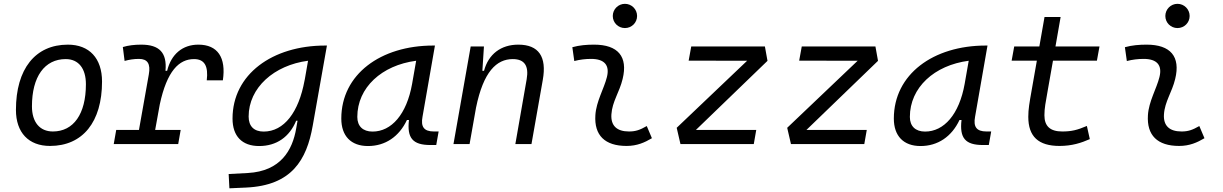

<svg xmlns="http://www.w3.org/2000/svg" viewBox="-20 -764 6485 1018"><path d="M245.1 9.8C418.5 9.8 521 -117.2 521 -331.5C521 -455.1 453.6 -527.3 339.8 -527.3C167 -527.3 64.5 -398.4 64.5 -181.2C64.5 -61 131.8 9.8 245.1 9.8ZM260.3 -66.9C190.9 -66.9 149.4 -116.2 149.4 -200.2C149.4 -357.4 216.3 -450.7 328.6 -450.7C396.5 -450.7 435.5 -400.9 435.5 -317.4C435.5 -159.7 370.1 -66.9 260.3 -66.9Z M583 0H924.8L938 -75.2H802.7L827.1 -210C865.2 -388.7 929.7 -450.7 1008.8 -450.7C1064.5 -450.7 1085.4 -413.6 1076.2 -337.9H1161.6C1179.7 -459.5 1133.8 -527.3 1031.7 -527.3C948.2 -527.3 887.7 -477.1 866.2 -388.7H857.4C866.2 -484.4 825.2 -527.3 729 -527.3C692.9 -527.3 660.2 -523.4 631.3 -514.6L640.6 -440.9C665 -447.8 690.4 -451.7 716.8 -451.7C762.2 -451.7 779.3 -425.8 769 -369.1L716.8 -75.2H596.2Z M1196.3 234.4 1284.2 230.5C1526.4 219.7 1606 85 1638.2 -98.1L1713.4 -522.5H1704.1C1424.3 -522.5 1212.9 -370.1 1212.9 -135.3C1212.9 -42 1263.2 10.3 1354 10.3C1446.3 10.3 1515.1 -38.1 1550.3 -124H1557.6L1550.3 -82.5C1530.8 31.7 1468.8 143.6 1293.9 153.3L1192.4 158.7ZM1613.3 -441.9 1596.2 -343.8 1594.7 -336.9C1564 -169.4 1486.3 -66.4 1377.9 -66.4C1326.7 -66.4 1298.3 -94.7 1298.3 -146C1298.3 -298.8 1433.1 -418.5 1613.3 -441.9Z M1931.2 10.3C2022.9 10.3 2096.2 -39.6 2137.7 -127.9H2148.4C2137.2 -32.2 2168 4.9 2262.2 4.9H2293L2305.7 -66.9H2280.8C2227.1 -66.9 2210.4 -92.3 2220.2 -145L2286.1 -522.5H2276.9C1998.5 -522.5 1789.6 -370.1 1789.6 -135.3C1789.6 -43 1840.8 10.3 1931.2 10.3ZM1955.1 -66.4C1904.3 -66.4 1874.5 -94.7 1874.5 -144C1874.5 -299.8 2003.9 -418 2186.5 -441.9L2165 -319.3C2136.2 -157.7 2055.7 -66.4 1955.1 -66.4Z M2384.3 0H2469.7L2503.9 -192.9C2543 -384.8 2613.3 -450.7 2698.7 -450.7C2761.2 -450.7 2784.7 -414.6 2772.5 -344.2L2712.4 0H2797.9L2857.9 -340.3C2879.9 -463.4 2836.4 -527.3 2728 -527.3C2636.2 -527.3 2569.8 -477.1 2546.4 -388.7H2537.6L2545.9 -517.6H2475.6Z M3409.2 -95.7C3372.6 -74.7 3350.1 -66.9 3314.9 -66.9C3250 -66.9 3217.8 -98.1 3221.7 -157.7C3226.1 -225.6 3264.6 -275.4 3281.2 -345.2C3310.5 -464.4 3256.3 -527.3 3129.9 -527.3C3091.3 -527.3 3052.7 -524.4 3014.6 -513.7L3024.9 -440.4C3054.7 -448.2 3084.5 -451.7 3114.3 -451.7C3184.6 -451.7 3213.9 -418.5 3197.8 -355C3182.6 -293.9 3141.1 -226.1 3136.7 -153.3C3129.9 -46.4 3187 9.8 3302.2 9.8C3357.4 9.8 3397.9 -8.3 3436.5 -31.2ZM3293.5 -615.2C3329.1 -615.2 3357.9 -643.6 3357.9 -679.2C3357.9 -714.8 3329.1 -743.7 3293.5 -743.7C3257.8 -743.7 3229 -714.8 3229 -679.2C3229 -643.6 3257.8 -615.2 3293.5 -615.2Z M4049.3 -441.4 4035.6 -517.6H3645L3631.3 -442.4L3941.4 -441.9L3567.9 -86.4L3587.9 0H3976.6L3989.7 -75.2H3669.9Z M4635.3 -441.4 4621.6 -517.6H4231L4217.3 -442.4L4527.3 -441.9L4153.8 -86.4L4173.8 0H4562.5L4575.7 -75.2H4255.9Z M4860.8 10.3C4952.6 10.3 5025.9 -39.6 5067.4 -127.9H5078.1C5066.9 -32.2 5097.7 4.9 5191.9 4.9H5222.7L5235.4 -66.9H5210.4C5156.7 -66.9 5140.1 -92.3 5149.9 -145L5215.8 -522.5H5206.5C4928.2 -522.5 4719.2 -370.1 4719.2 -135.3C4719.2 -43 4770.5 10.3 4860.8 10.3ZM4884.8 -66.4C4834 -66.4 4804.2 -94.7 4804.2 -144C4804.2 -299.8 4933.6 -418 5116.2 -441.9L5094.7 -319.3C5065.9 -157.7 4985.4 -66.4 4884.8 -66.4Z M5597.7 9.8C5663.6 9.8 5712.9 -6.3 5758.3 -26.4L5742.7 -96.2C5691.4 -74.2 5660.6 -66.9 5611.8 -66.9C5547.9 -66.9 5517.6 -95.2 5517.6 -152.8C5517.6 -191.4 5523.9 -219.7 5535.6 -287.1L5563 -442.4H5795.9L5809.6 -517.6H5576.2L5603.5 -673.8H5518.1L5490.7 -517.6H5357.4L5343.8 -442.4H5477.5L5450.2 -287.1C5438 -217.3 5432.1 -186 5432.1 -144.5C5432.1 -40.5 5485.4 9.8 5597.7 9.8Z M6338.9 -95.7C6302.2 -74.7 6279.8 -66.9 6244.6 -66.9C6179.7 -66.9 6147.5 -98.1 6151.4 -157.7C6155.8 -225.6 6194.3 -275.4 6210.9 -345.2C6240.2 -464.4 6186 -527.3 6059.6 -527.3C6021 -527.3 5982.4 -524.4 5944.3 -513.7L5954.6 -440.4C5984.4 -448.2 6014.2 -451.7 6043.9 -451.7C6114.3 -451.7 6143.6 -418.5 6127.4 -355C6112.3 -293.9 6070.8 -226.1 6066.4 -153.3C6059.6 -46.4 6116.7 9.8 6231.9 9.8C6287.1 9.8 6327.6 -8.3 6366.2 -31.2ZM6223.1 -615.2C6258.8 -615.2 6287.6 -643.6 6287.6 -679.2C6287.6 -714.8 6258.8 -743.7 6223.1 -743.7C6187.5 -743.7 6158.7 -714.8 6158.7 -679.2C6158.7 -643.6 6187.5 -615.2 6223.1 -615.2Z"/></svg>

Font: Cascadia Code SemiLight
Style: Italic
Weight: 350
Italic angle: -10°
Monospace: yes
Designer: Aaron Bell
Foundry: Saja Typeworks
Version: Version 2404.023